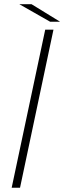

<svg xmlns="http://www.w3.org/2000/svg" viewBox="-20 -876 300 896"><path d="M34.5 0 191 -737.5H229.5L73.5 0ZM260.5 -774.5H214L70 -856.5H127Z"/></svg>

Font: Epilogue ExtraLight
Style: Italic
Weight: 250
Italic angle: -12°
Designer: Tyler Finck
Foundry: Etcetera Type Co
Version: Version 2.112